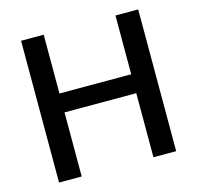

<svg xmlns="http://www.w3.org/2000/svg" viewBox="-101 -794 924 900"><g transform="rotate(-15 361.0 -344.0)"><path d="M187 -311V0H77.1V-688H187V-402.8H535.2V-688H645.5V0H535.2V-311Z"/></g></svg>

Font: Arimo Medium
Style: Regular
Weight: 500
Designer: Steve Matteson
Foundry: Monotype Imaging Inc.
Version: Version 1.33